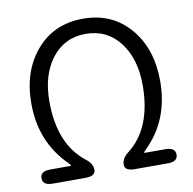

<svg xmlns="http://www.w3.org/2000/svg" viewBox="-82 -828 915 910"><g transform="rotate(-10 375.5 -372.5)"><path d="M99 0Q51 0 51 -34Q51 -68 99 -68H195Q200 -68 200 -70Q200 -72 190 -82Q65 -205 65 -391Q65 -547 150.5 -646Q236 -745 375.5 -745Q515 -745 600 -646Q685 -547 685 -391Q685 -202 561 -82Q551 -72 551 -70Q551 -68 556 -68H653Q701 -68 701 -34Q701 0 653 0H494Q446 0 446 -30Q446 -60 476 -83Q600 -178 600 -386Q600 -511 541 -590Q479 -672 375.5 -672Q272 -672 210 -590Q151 -511 151 -386Q151 -178 275 -83Q305 -60 305 -30Q305 0 257 0Z"/></g></svg>

Font: Resource Han Rounded KR Normal
Style: Regular
Weight: 350
Designer: Cyano Hao (round all glyphs); Ryoko NISHIZUKA 西塚涼子 (kana, bopomofo & ideographs); Paul D. Hunt (Latin, Greek & Cyrillic)
Foundry: Cyano Hao
Version: 0.990